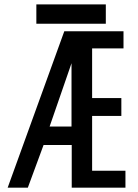

<svg xmlns="http://www.w3.org/2000/svg" viewBox="-20 -870 640 890"><path d="M148.5 -849.5H470.5V-760H148.5ZM278 -725H552.5V-645.5H407V-415.5H542.5V-332.5H407V-78.5H561.5V0H312.5V-198H182L109 0H15.5ZM311.5 -283.5V-577L210 -283.5Z"/></svg>

Font: JuliaMono SemiBold
Style: Regular
Weight: 600
Monospace: yes
Designer: cormullion
Foundry: corm
Version: Version 0.055; ttfautohint (v1.8.4)